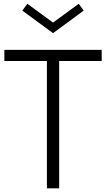

<svg xmlns="http://www.w3.org/2000/svg" viewBox="-20 -1020 575 1040"><path d="M234.1 0V-689.5H3.6V-750H530.9V-689.5H300.5V0ZM267.3 -840.5 100.9 -962.7 128.2 -999.5 267.3 -897.7 406.4 -999.5 433.6 -962.7Z"/></svg>

Font: Spartan
Style: Regular
Weight: 400
Designer: Matt Bailey, Mirko Velimirovic
Foundry: Matt Bailey
Version: Version 1.005